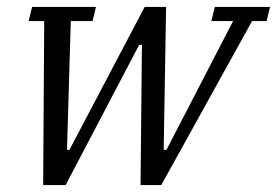

<svg xmlns="http://www.w3.org/2000/svg" viewBox="-20 -536 802 556"><path d="M108 -475H63L73 -516H258L248 -475H185L174 -102H181L399 -516H461L454 -102H462L655 -475H592L602 -516H762L752 -475H710L447 0H387L391 -406H383L170 0H105Z"/></svg>

Font: IBM Plex Serif
Style: Italic
Weight: 400
Italic angle: -14°
Designer: Mike Abbink, Paul van der Laan, Pieter van Rosmalen
Foundry: Bold Monday
Version: Version 3.001